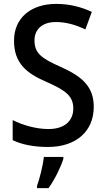

<svg xmlns="http://www.w3.org/2000/svg" viewBox="-20 -744 542 985"><path d="M461 -196C461 -300 401 -352 291 -401C192 -445 157 -471 157 -537C157 -593 196 -631 267 -631C318 -631 368 -617 418 -593L451 -683C398 -708 337 -724 268 -724C138 -724 51 -651 52 -534C52 -419 118 -367 216 -325C318 -280 356 -251 356 -187C356 -126 313 -82 229 -82C165 -82 96 -102 45 -128V-25C92 -2 155 10 226 10C370 10 461 -70 461 -196ZM305 71V61H205C201 103 183 174 170 209V221H229C261 177 292 113 305 71Z"/></svg>

Font: Noto Sans SemiCondensed Medium
Style: Regular
Weight: 500
Width: 4
Designer: Monotype Design Team
Foundry: Monotype Imaging Inc.
Version: Version 2.013